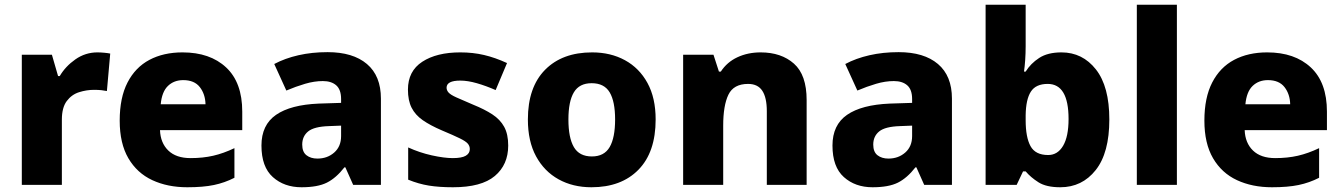

<svg xmlns="http://www.w3.org/2000/svg" viewBox="-20 -780 5660 810"><path d="M391 -559Q404 -559 420 -557.5Q436 -556 445 -554L431 -396Q422 -398 408 -399.5Q394 -401 377 -401Q345 -401 313.5 -391Q282 -381 261.5 -353.5Q241 -326 241 -275V0H72V-549H199L225 -459H232Q256 -500 298 -529.5Q340 -559 391 -559Z M750 -559Q866 -559 934 -495.5Q1002 -432 1002 -309V-231H655Q657 -177 690 -145Q723 -113 784 -113Q836 -113 879.5 -123Q923 -133 969 -155V-30Q928 -9 882.5 0.5Q837 10 770 10Q687 10 622.5 -20Q558 -50 521.5 -112.5Q485 -175 485 -271Q485 -368 518 -432Q551 -496 610.5 -527.5Q670 -559 750 -559ZM753 -442Q714 -442 688.5 -417.5Q663 -393 658 -340H847Q846 -383 823 -412.5Q800 -442 753 -442Z M1362 -560Q1469 -560 1528 -510Q1587 -460 1587 -364V0H1470L1437 -74H1433Q1398 -29 1359 -9.5Q1320 10 1252 10Q1179 10 1131 -33Q1083 -76 1083 -166Q1083 -253 1144.5 -295.5Q1206 -338 1325 -343L1419 -346V-362Q1419 -402 1398.5 -420Q1378 -438 1342 -438Q1306 -438 1267 -426.5Q1228 -415 1188 -398L1137 -510Q1182 -534 1239 -547Q1296 -560 1362 -560ZM1368 -248Q1305 -246 1280 -225.5Q1255 -205 1255 -170Q1255 -139 1273 -125Q1291 -111 1319 -111Q1361 -111 1390 -136.5Q1419 -162 1419 -206V-250Z M2124 -166Q2124 -85 2067.5 -37.5Q2011 10 1891 10Q1833 10 1789.5 3Q1746 -4 1702 -22V-158Q1750 -136 1802 -124.5Q1854 -113 1890 -113Q1928 -113 1945 -123Q1962 -133 1962 -151Q1962 -164 1953.5 -174Q1945 -184 1919.5 -196.5Q1894 -209 1844 -230Q1795 -251 1763.5 -273Q1732 -295 1716.5 -325.5Q1701 -356 1701 -402Q1701 -480 1761.5 -519.5Q1822 -559 1922 -559Q1975 -559 2022 -548Q2069 -537 2119 -514L2071 -400Q2030 -418 1991.5 -429Q1953 -440 1922 -440Q1864 -440 1864 -410Q1864 -399 1872.5 -389.5Q1881 -380 1905.5 -369Q1930 -358 1977 -338Q2024 -319 2057 -297.5Q2090 -276 2107 -245Q2124 -214 2124 -166Z M2746 -276Q2746 -138 2673.5 -64Q2601 10 2475 10Q2397 10 2336.5 -23.5Q2276 -57 2241.5 -120.5Q2207 -184 2207 -276Q2207 -412 2279.5 -485.5Q2352 -559 2478 -559Q2556 -559 2616.5 -526Q2677 -493 2711.5 -430Q2746 -367 2746 -276ZM2378 -276Q2378 -199 2401 -159.5Q2424 -120 2477 -120Q2529 -120 2552 -159.5Q2575 -199 2575 -276Q2575 -352 2552 -390.5Q2529 -429 2476 -429Q2424 -429 2401 -390.5Q2378 -352 2378 -276Z M3189 -559Q3276 -559 3329.5 -511.5Q3383 -464 3383 -358V0H3215V-311Q3215 -368 3196 -397Q3177 -426 3136 -426Q3075 -426 3053 -380.5Q3031 -335 3031 -250V0H2862V-549H2990L3013 -478H3021Q3047 -518 3091 -538.5Q3135 -559 3189 -559Z M3771 -560Q3878 -560 3937 -510Q3996 -460 3996 -364V0H3879L3846 -74H3842Q3807 -29 3768 -9.5Q3729 10 3661 10Q3588 10 3540 -33Q3492 -76 3492 -166Q3492 -253 3553.5 -295.5Q3615 -338 3734 -343L3828 -346V-362Q3828 -402 3807.5 -420Q3787 -438 3751 -438Q3715 -438 3676 -426.5Q3637 -415 3597 -398L3546 -510Q3591 -534 3648 -547Q3705 -560 3771 -560ZM3777 -248Q3714 -246 3689 -225.5Q3664 -205 3664 -170Q3664 -139 3682 -125Q3700 -111 3728 -111Q3770 -111 3799 -136.5Q3828 -162 3828 -206V-250Z M4307 -585Q4307 -555 4305 -526.5Q4303 -498 4300 -478H4307Q4328 -512 4364 -535.5Q4400 -559 4458 -559Q4547 -559 4603.5 -487Q4660 -415 4660 -276Q4660 -135 4602.5 -62.5Q4545 10 4453 10Q4394 10 4361 -11Q4328 -32 4307 -57H4296L4269 0H4138V-760H4307ZM4400 -426Q4350 -426 4329 -393.5Q4308 -361 4307 -294V-273Q4307 -201 4327.5 -163.5Q4348 -126 4402 -126Q4442 -126 4465 -165Q4488 -204 4488 -278Q4488 -426 4400 -426Z M4945 0H4776V-760H4945Z M5326 -559Q5442 -559 5510 -495.5Q5578 -432 5578 -309V-231H5231Q5233 -177 5266 -145Q5299 -113 5360 -113Q5412 -113 5455.5 -123Q5499 -133 5545 -155V-30Q5504 -9 5458.5 0.5Q5413 10 5346 10Q5263 10 5198.5 -20Q5134 -50 5097.5 -112.5Q5061 -175 5061 -271Q5061 -368 5094 -432Q5127 -496 5186.5 -527.5Q5246 -559 5326 -559ZM5329 -442Q5290 -442 5264.5 -417.5Q5239 -393 5234 -340H5423Q5422 -383 5399 -412.5Q5376 -442 5329 -442Z"/></svg>

Font: Noto Sans Kannada ExtraBold
Style: Regular
Weight: 800
Designer: Jelle Bosma - Monotype Design Team
Foundry: Monotype Imaging Inc.
Version: Version 2.005; ttfautohint (v1.8.4.7-5d5b)